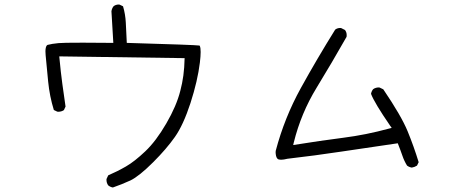

<svg xmlns="http://www.w3.org/2000/svg" viewBox="-20 -770 2040 848"><path d="M862.8 -566.4Q862.3 -568.4 861.3 -568.8Q843.3 -571.8 540 -580.6L535.6 -670.4Q533.7 -707.5 523.4 -742.2L508.3 -749.5Q506.3 -750 504.9 -750Q490.7 -750 481.4 -742.2Q474.1 -732.9 472.2 -720.2L480.5 -580.6Q392.1 -581.5 345.7 -581.5Q254.9 -581.5 238.8 -579.6Q208.5 -576.7 190.4 -571.8Q184.6 -569.8 182.1 -558.1Q180.7 -551.3 180.7 -543Q180.7 -534.7 181.6 -525.9Q186 -476.6 192.6 -410.4Q199.2 -344.2 217.8 -284.2L232.9 -276.9Q234.9 -276.4 236.8 -276.4Q251.5 -276.4 262.2 -283.7L269.5 -299.3Q262.2 -348.6 255.4 -398.9Q248.5 -449.2 241.7 -521L795.4 -513.2Q794.4 -470.2 789.8 -436.3Q785.2 -402.3 776.4 -369.1Q759.8 -302.7 714.6 -224.9Q669.4 -147 621.8 -101.8Q574.2 -56.6 536.1 -34.7Q498 -12.7 458 4.4L450.7 20Q450.2 22 450.2 23.4Q450.2 38.1 458 48.8Q467.3 56.2 478.5 58.1Q518.1 44.4 556.2 26.9Q594.7 8.3 657.2 -54.2Q715.3 -112.3 752.4 -165Q789.6 -217.8 821.3 -314.9Q853 -413.1 862.8 -493.7Q866.2 -522 866.2 -540.3Q866.2 -558.6 862.8 -566.4Z M1656.7 -383.3Q1654.8 -383.8 1652.8 -383.8Q1650.9 -383.8 1647.7 -383.5Q1644.5 -383.3 1641.1 -382.3Q1633.8 -380.4 1627.9 -376Q1620.6 -366.7 1618.7 -355.5Q1633.3 -316.4 1703.1 -214.8L1710 -205.1L1698.2 -202.1Q1596.2 -174.3 1496.3 -161.6Q1396.5 -148.9 1274.9 -129.4L1277.8 -141.6Q1309.6 -270 1378.2 -382.3Q1446.8 -494.6 1510.7 -607.4Q1511.2 -611.3 1511.2 -614.7Q1511.2 -628.4 1503.4 -637.7L1486.8 -646Q1484.9 -646.5 1483.4 -646.5Q1469.7 -646.5 1460.4 -639.2Q1380.9 -511.7 1308.6 -380.9Q1236.3 -250 1197.8 -104Q1197.3 -100.6 1197.3 -97.4Q1197.3 -94.2 1197.8 -90.1Q1198.2 -85.9 1199.2 -81.5Q1201.2 -73.2 1205.6 -68.8Q1210 -64.5 1221.2 -64.5Q1232.4 -64.5 1249.5 -68.8Q1369.1 -82.5 1488.8 -100.6L1736.8 -137.2Q1749 -106.4 1757.1 -82.8Q1765.1 -59.1 1777.8 -38.6Q1787.1 -31.7 1798.8 -29.8Q1811 -31.7 1821.8 -38.6L1829.1 -53.7Q1808.1 -122.6 1780.3 -190.4Q1752.4 -258.3 1672.9 -375.5Z"/></svg>

Font: NaikaiFont
Style: Light
Weight: 300
Version: Version 1.89